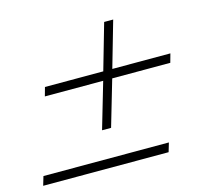

<svg xmlns="http://www.w3.org/2000/svg" viewBox="-105 -662 815 760"><g transform="rotate(-15 303.0 -282.0)"><path d="M366 -376H604L594 -340H356L301 -152H264L319 -340H80L90 -376H329L383 -564H420ZM-7 -37H507L496 0H-18Z"/></g></svg>

Font: Nyght Serif Italic
Style: Regular
Weight: 400
Italic angle: -16°
Designer: Maksym Kobuzan
Version: Version 0.410